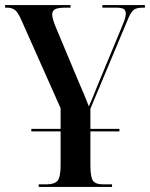

<svg xmlns="http://www.w3.org/2000/svg" viewBox="-21 -734 589 754"><path d="M131 0V-10H160Q194 -10 205.5 -25Q217 -40 217 -85V-218H102V-228H217V-309L63 -655Q50 -685 38 -694.5Q26 -704 5 -704H-1V-714H256V-704H240Q206 -704 195 -697.5Q184 -691 184 -677Q184 -662 197 -630L289 -410Q299 -388 308 -366Q317 -344 328 -316Q335 -332 344 -353.5Q353 -375 361 -396L456 -625Q466 -649 469.5 -660Q473 -671 473 -680Q473 -693 465 -698.5Q457 -704 434 -704H381V-714H548V-704H540Q516 -704 504.5 -695.5Q493 -687 482 -660L334 -307V-228H448V-218H334V-85Q334 -39 344 -24.5Q354 -10 384 -10H419V0Z"/></svg>

Font: Noto Serif Display ExtraCondensed SemiBold
Style: Regular
Weight: 600
Width: 2
Designer: Monotype Design Team
Foundry: Monotype Imaging Inc.
Version: Version 2.009